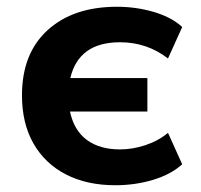

<svg xmlns="http://www.w3.org/2000/svg" viewBox="-20 -537 594 568"><path d="M321 11Q237 11 175 -21Q113 -53 79 -112.5Q45 -172 45 -255Q45 -379 121 -448Q197 -517 326 -517Q383 -517 435.5 -501.5Q488 -486 519 -457L477 -364Q415 -412 335 -412Q213 -412 188 -306H416V-207H187Q199 -151 237 -123Q275 -95 335 -95Q372 -95 410 -107.5Q448 -120 477 -144L519 -51Q486 -21 433 -5Q380 11 321 11Z"/></svg>

Font: Mulish ExtraBold
Style: Regular
Weight: 800
Designer: Vernon Adams
Foundry: Vernon Adams
Version: Version 3.603; ttfautohint (v1.8.3)